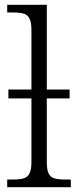

<svg xmlns="http://www.w3.org/2000/svg" viewBox="-20 -780 325 800"><path d="M10 -32H32Q63 -32 79 -37Q95 -42 103 -57.5Q111 -73 111 -105V-370H15V-407H111V-655Q111 -687 103 -702.5Q95 -718 79.5 -723Q64 -728 34 -728H10V-760H175V-407H270V-370H175V-105Q175 -73 182.5 -57.5Q190 -42 206 -37Q222 -32 253 -32H275V0H10Z"/></svg>

Font: Noto Serif Light
Style: Regular
Weight: 300
Designer: Monotype Design Team
Foundry: Monotype Imaging Inc.
Version: Version 1.001